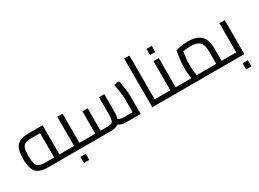

<svg xmlns="http://www.w3.org/2000/svg" viewBox="-35 -1492 3300 2446"><g transform="rotate(-30 1615.0 -268.5)"><path d="M263 0Q176 0 127.5 -26.5Q79 -53 59.5 -108.5Q40 -164 40 -250Q40 -336 59.5 -391.5Q79 -447 127.5 -473.5Q176 -500 263 -500H470V-40H392V-463L432 -429H263Q205 -429 173.5 -415Q142 -401 130 -362.5Q118 -324 118 -250Q118 -176 130 -137.5Q142 -99 173.5 -85Q205 -71 263 -71H578V0ZM578 0V-71Q584 -71 588 -68.5Q592 -66 594 -61.5Q596 -57 597 -50.5Q598 -44 598 -36Q598 -28 597 -21Q596 -14 594 -9.5Q592 -5 588 -2.5Q584 0 578 0Z M764 0V-71H872V0ZM578 0Q572 0 568 -2.5Q564 -5 562 -9.5Q560 -14 559 -21Q558 -28 558 -36Q558 -47 559.5 -54.5Q561 -62 565.5 -66.5Q570 -71 578 -71ZM578 0V-71H722L686 -42V-500H764V0ZM872 0V-71Q878 -71 882 -68.5Q886 -66 888 -61.5Q890 -57 891 -50.5Q892 -44 892 -36Q892 -28 891 -21Q890 -14 888 -9.5Q886 -5 882 -2.5Q878 0 872 0ZM686 180V90H764V180Z M1398 0Q1364 0 1331.5 -13Q1299 -26 1269 -54L1320 -107Q1343 -88 1361 -79.5Q1379 -71 1398 -71H1576L1546 -39V-278Q1546 -296 1542.5 -329Q1539 -362 1532.5 -403.5Q1526 -445 1517 -487L1593 -500Q1600 -465 1607 -422Q1614 -379 1619 -340.5Q1624 -302 1624 -278V0ZM872 0V-71H1018L998 -51V-400H1075V0ZM1075 0V-71H1188Q1222 -71 1239.5 -81Q1257 -91 1264 -121Q1271 -151 1271 -209V-450H1349V-209Q1349 -131 1332.5 -85Q1316 -39 1281 -19.5Q1246 0 1188 0ZM872 0Q866 0 862 -2.5Q858 -5 856 -9.5Q854 -14 853 -21Q852 -28 852 -36Q852 -47 853.5 -54.5Q855 -62 859.5 -66.5Q864 -71 872 -71Z M1872 0V-71H1994V0ZM1795 0V-717H1872V0ZM1994 0V-71Q2000 -71 2004 -68.5Q2008 -66 2010 -61.5Q2012 -57 2013 -50.5Q2014 -44 2014 -36Q2014 -28 2013 -21Q2012 -14 2010 -9.5Q2008 -5 2004 -2.5Q2000 0 1994 0Z M2180 0V-71H2288V0ZM1994 0Q1988 0 1984 -2.5Q1980 -5 1978 -9.5Q1976 -14 1975 -21Q1974 -28 1974 -36Q1974 -47 1975.5 -54.5Q1977 -62 1981.5 -66.5Q1986 -71 1994 -71ZM1994 0V-71H2138L2102 -42V-500H2180V0ZM2288 0V-71Q2294 -71 2298 -68.5Q2302 -66 2304 -61.5Q2306 -57 2307 -50.5Q2308 -44 2308 -36Q2308 -28 2307 -21Q2306 -14 2304 -9.5Q2302 -5 2298 -2.5Q2294 0 2288 0ZM2102 -590V-680H2180V-590Z M2855 0V-71H2963V0ZM2288 0Q2282 0 2278 -2.5Q2274 -5 2272 -9.5Q2270 -14 2269 -21Q2268 -28 2268 -36Q2268 -47 2269.5 -54.5Q2271 -62 2275.5 -66.5Q2280 -71 2288 -71ZM2288 0V-71H2835L2777 -30V-245Q2777 -315 2761 -355Q2745 -395 2706.5 -412Q2668 -429 2602 -429Q2560 -429 2518.5 -423Q2477 -417 2454 -407L2501 -455Q2495 -431 2489 -394.5Q2483 -358 2479 -316Q2475 -274 2475 -232Q2475 -189 2479 -148Q2483 -107 2488 -77Q2493 -47 2496 -35L2422 -14Q2418 -27 2412.5 -59Q2407 -91 2402.5 -136Q2398 -181 2398 -232Q2398 -281 2402.5 -327.5Q2407 -374 2413.5 -412Q2420 -450 2426 -473Q2448 -482 2496 -491Q2544 -500 2602 -500Q2686 -500 2742.5 -475Q2799 -450 2827 -394.5Q2855 -339 2855 -245V0ZM2963 0V-71Q2969 -71 2973 -68.5Q2977 -66 2979 -61.5Q2981 -57 2982 -50.5Q2983 -44 2983 -36Q2983 -28 2982 -21Q2981 -14 2979 -9.5Q2977 -5 2973 -2.5Q2969 0 2963 0Z M2963 0V-71H3107L3071 -42V-500H3149V0ZM2963 0Q2957 0 2953 -2.5Q2949 -5 2947 -9.5Q2945 -14 2944 -21Q2943 -28 2943 -36Q2943 -47 2944.5 -54.5Q2946 -62 2950.5 -66.5Q2955 -71 2963 -71ZM3071 180V90H3149V180Z"/></g></svg>

Font: Cairo
Style: Regular
Weight: 400
Designer: Mohamed Gaber, Accademia di Belle Arti di Urbino
Foundry: Kief Type Foundry, Accademia di Belle Arti di Urbino
Version: Version 3.120